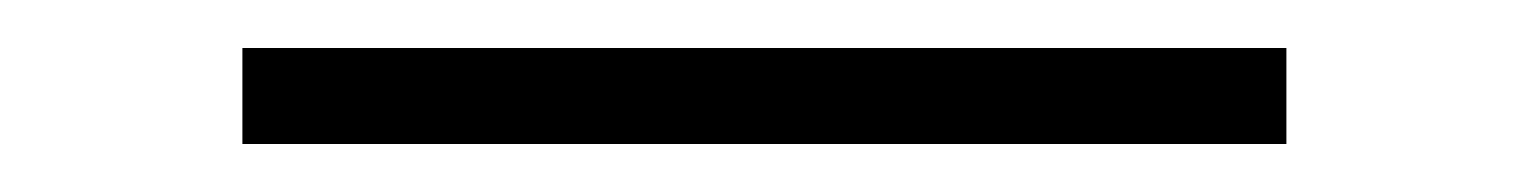

<svg xmlns="http://www.w3.org/2000/svg" viewBox="-20 73 637 80"><path d="M81 93H516V133H81Z"/></svg>

Font: Bellota Text Light
Style: Regular
Weight: 300
Designer: Kemie Guaida
Foundry: Kemie Guaida
Version: Version 4.001